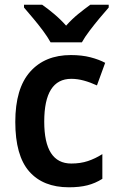

<svg xmlns="http://www.w3.org/2000/svg" viewBox="-20 -786 496 816"><path d="M273 10Q163 10 104 -57.5Q45 -125 45 -268Q45 -410 108 -481Q171 -552 281 -552Q328 -552 364.5 -542.5Q401 -533 427 -519L392 -423Q364 -436 336.5 -443.5Q309 -451 283 -451Q168 -451 168 -269Q168 -91 283 -91Q322 -91 353.5 -101.5Q385 -112 415 -131V-26Q385 -7 351.5 1.5Q318 10 273 10ZM195 -606Q183 -628 163 -655Q143 -682 121 -708Q99 -734 82 -754V-766H159Q182 -750 209.5 -727Q237 -704 261 -677Q286 -705 312.5 -726.5Q339 -748 364 -766H442V-754Q425 -735 403 -708.5Q381 -682 360.5 -655Q340 -628 328 -606Z"/></svg>

Font: Noto Sans Gujarati SemiCondensed SemiBold
Style: Regular
Weight: 600
Width: 4
Designer: Jelle Bosma - Monotype Design Team, Universal Thirst
Foundry: Monotype Imaging Inc.
Version: Version 2.106; ttfautohint (v1.8.4.7-5d5b)